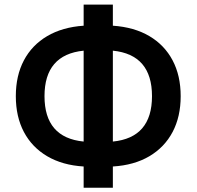

<svg xmlns="http://www.w3.org/2000/svg" viewBox="-20 -791 873 853"><path d="M351.6 43V-51.3Q257.3 -57.1 189.7 -96.9Q122.1 -136.7 86.2 -204.6Q50.3 -272.5 50.3 -363.8Q50.3 -455.1 86.2 -522.9Q122.1 -590.8 189.7 -630.6Q257.3 -670.4 351.6 -676.8V-770.5H481.4V-676.8Q576.2 -670.4 643.6 -630.6Q710.9 -590.8 746.8 -522.9Q782.7 -455.1 782.7 -363.8Q782.7 -272.5 746.8 -204.6Q710.9 -136.7 643.6 -96.9Q576.2 -57.1 481.4 -51.3V43ZM351.6 -162.1V-565.9Q177.7 -548.3 177.7 -363.8Q177.7 -179.2 351.6 -162.1ZM481.4 -565.9V-162.1Q655.3 -179.2 655.3 -363.8Q655.3 -548.3 481.4 -565.9Z"/></svg>

Font: Inter-SemiBold
Style: Regular
Weight: 600
Designer: Rasmus Andersson
Foundry: rsms
Version: Version 4.000;git-a52131595